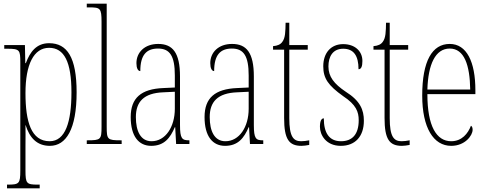

<svg xmlns="http://www.w3.org/2000/svg" viewBox="-20 -780 2638 1040"><path d="M18 240H195V220H184C124 220 118 214 118 144V14C118 -34 119 -77 118 -102H119C140 -35 179 10 250 10C338 10 395 -80 395 -280C395 -469 344 -546 246 -546C178 -546 143 -500 120 -438H117L115 -536H3V-516H18C87 -516 90 -510 90 -441V144C90 214 84 220 23 220H18ZM249 -15C149 -15 118 -120 118 -276C118 -431 163 -521 246 -521C328 -521 367 -444 367 -280C367 -119 334 -15 249 -15Z M450 0H639V-20H635C562 -20 558 -24 558 -94V-760H450V-740H463C523 -740 530 -736 530 -662V-94C530 -24 526 -20 453 -20H450Z M799 10C870 10 902 -33 927 -91H929L934 0H1006V-20H1004C966 -20 955 -29 955 -103V-366C955 -495 915 -542 837 -542C763 -542 719 -496 719 -438C719 -411 727 -395 740 -395C740 -482 773 -517 836 -517C900 -517 927 -477 927 -371V-306L864 -303C745 -298 688 -250 688 -146C688 -41 732 10 799 10ZM801 -15C742 -15 716 -69 716 -146C716 -228 758 -276 865 -280L927 -283V-191C927 -92 876 -15 801 -15Z M1199 10C1270 10 1302 -33 1327 -91H1329L1334 0H1406V-20H1404C1366 -20 1355 -29 1355 -103V-366C1355 -495 1315 -542 1237 -542C1163 -542 1119 -496 1119 -438C1119 -411 1127 -395 1140 -395C1140 -482 1173 -517 1236 -517C1300 -517 1327 -477 1327 -371V-306L1264 -303C1145 -298 1088 -250 1088 -146C1088 -41 1132 10 1199 10ZM1201 -15C1142 -15 1116 -69 1116 -146C1116 -228 1158 -276 1265 -280L1327 -283V-191C1327 -92 1276 -15 1201 -15Z M1613 10C1624 10 1640 8 1655 5V-20C1638 -17 1627 -15 1611 -15C1569 -15 1547 -40 1547 -140V-511H1647V-536H1547V-657H1527C1526 -610 1526 -575 1509 -553C1500 -540 1484 -532 1459 -530V-511H1519V-141C1519 -26 1545 10 1613 10Z M1826 10C1904 10 1951 -41 1951 -126C1951 -185 1931 -234 1853 -283C1789 -326 1759 -365 1759 -420C1759 -473 1782 -516 1839 -516C1896 -516 1922 -478 1922 -405C1937 -405 1943 -421 1943 -450C1943 -504 1901 -541 1839 -541C1772 -541 1731 -493 1731 -421C1731 -355 1758 -317 1839 -259C1909 -213 1923 -174 1923 -129C1923 -52 1888 -15 1827 -15C1763 -15 1734 -60 1734 -139C1721 -139 1713 -125 1713 -93C1713 -50 1745 10 1826 10Z M2157 10C2168 10 2184 8 2199 5V-20C2182 -17 2171 -15 2155 -15C2113 -15 2091 -40 2091 -140V-511H2191V-536H2091V-657H2071C2070 -610 2070 -575 2053 -553C2044 -540 2028 -532 2003 -530V-511H2063V-141C2063 -26 2089 10 2157 10Z M2424 10C2499 10 2540 -46 2540 -77C2540 -90 2536 -96 2531 -99C2515 -57 2482 -15 2424 -15C2344 -15 2295 -97 2295 -270H2555V-291C2555 -445 2508 -542 2416 -542C2321 -542 2267 -450 2267 -262C2267 -88 2328 10 2424 10ZM2527 -295H2295C2299 -431 2338 -517 2416 -517C2495 -517 2525 -427 2527 -295Z"/></svg>

Font: Noto Serif ExtraCondensed Thin
Style: Regular
Weight: 100
Width: 2
Designer: Monotype Design Team
Foundry: Monotype Imaging Inc.
Version: Version 2.013